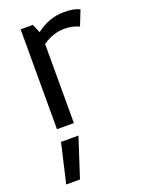

<svg xmlns="http://www.w3.org/2000/svg" viewBox="-140 -552 647 867"><g transform="rotate(-20 183.0 -118.5)"><path d="M23.8 0ZM355 -472.5 326.2 -400Q293.8 -415 255 -415Q202.5 -415 151.2 -380V0H70V-480H128.8L146.2 -438.8Q208.8 -486.2 277.5 -486.2Q305 -486.2 321.9 -483.1Q338.8 -480 355 -472.5ZM90 248.8H23.8L67.5 60H151.2Z"/></g></svg>

Font: Cambay
Style: Regular
Weight: 400
Designer: Pooja Saxena
Foundry: Pooja Saxena
Version: Version 1.181;PS 001.181;hotconv 1.0.70;makeotf.lib2.5.58329